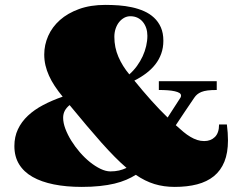

<svg xmlns="http://www.w3.org/2000/svg" viewBox="-20 -730 951 769"><path d="M37.6 -145Q37.6 -182.1 51.8 -212.2Q65.9 -242.2 91.6 -266.4Q117.2 -290.5 152.8 -309.3Q188.5 -328.1 231 -342.8Q212.9 -364.7 199.2 -385.5Q185.5 -406.2 176.3 -426.8Q167 -447.3 162.1 -468.3Q157.2 -489.3 157.2 -511.7Q157.2 -550.3 173.1 -586.2Q189 -622.1 220 -649.7Q251 -677.2 296.6 -693.8Q342.3 -710.4 401.9 -710.4Q427.7 -710.4 455.1 -708.5Q482.4 -706.5 508.3 -700.9Q534.2 -695.3 556.9 -685.3Q579.6 -675.3 596.9 -659.2Q614.3 -643.1 624.3 -620.4Q634.3 -597.7 634.3 -566.9Q634.3 -538.6 625.7 -514.9Q617.2 -491.2 601.8 -471.7Q586.4 -452.1 564.9 -436Q543.5 -419.9 518.1 -407.2Q551.8 -365.7 585.4 -328.1Q619.1 -290.5 651.4 -259.3L703.1 -339.4Q705.1 -342.8 705.1 -347.2Q705.1 -353.5 698.5 -357.7Q691.9 -361.8 679.9 -364.5Q668 -367.2 651.6 -368.4Q635.3 -369.6 616.2 -369.6V-404.8H848.1V-369.6Q826.2 -369.6 811.3 -367.7Q796.4 -365.7 786.4 -361.6Q776.4 -357.4 769.8 -351.8Q763.2 -346.2 758.3 -338.9Q739.3 -311 720.9 -283.7Q702.6 -256.3 684.1 -228.5Q700.7 -213.4 714.8 -201.7Q729 -189.9 742.7 -181.9Q756.3 -173.8 769.8 -169.4Q783.2 -165 797.9 -165Q824.2 -165 840.8 -181.4Q857.4 -197.8 857.4 -231.4H888.7Q893.1 -196.8 893.1 -168Q893.1 -117.7 878.7 -82.3Q864.3 -46.9 836.7 -24.4Q809.1 -2 769.5 8.3Q730 18.6 679.7 18.6Q635.7 18.6 598.4 7.1Q561 -4.4 523.9 -29.8Q506.8 -19 485.8 -10Q464.8 -1 438.5 5.4Q412.1 11.7 379.6 15.1Q347.2 18.6 307.6 18.6Q245.1 18.6 195.3 8.5Q145.5 -1.5 110.4 -21.5Q75.2 -41.5 56.4 -72.3Q37.6 -103 37.6 -145ZM498 -432.1Q515.1 -447.3 528.6 -465.8Q542 -484.4 551.3 -504.4Q560.5 -524.4 565.4 -545.4Q570.3 -566.4 570.3 -586.9Q570.3 -603 565.7 -617.2Q561 -631.3 552.2 -642.1Q543.5 -652.8 530.8 -658.9Q518.1 -665 502 -665Q488.8 -665 477.3 -658.7Q465.8 -652.3 457 -641.4Q448.2 -630.4 443.1 -615.2Q438 -600.1 438 -582.5Q438 -540 454.3 -502.2Q470.7 -464.4 498 -432.1ZM232.9 -258.3Q232.9 -237.8 241.9 -213.9Q251 -189.9 265.9 -166Q280.8 -142.1 300 -119.9Q319.3 -97.7 340.3 -80.8Q361.3 -64 382.6 -53.7Q403.8 -43.5 422.4 -43.5Q440.9 -43.5 456.8 -47.1Q472.7 -50.8 486.8 -57.6Q463.9 -77.1 439.2 -102.1Q414.6 -127 386.7 -158.2Q358.9 -189.5 327.1 -227.1Q295.4 -264.6 258.8 -309.1Q246.1 -298.8 239.5 -286.4Q232.9 -273.9 232.9 -258.3Z"/></svg>

Font: GravitasOne
Style: Regular
Weight: 400
Designer: Riccardo De Franceschi
Foundry: Sorkin Type Co.
Version: Version 1.001